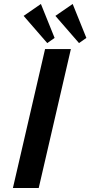

<svg xmlns="http://www.w3.org/2000/svg" viewBox="-20 -947 455 967"><path d="M186 -927 99 -867 218 -730 255 -756ZM346 -927 259 -867 378 -730 415 -756ZM337 -700H207L45 0H175Z"/></svg>

Font: Pfennig
Style: BoldItalic
Weight: 700
Italic angle: -13°
Version: Version 20100423